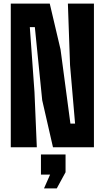

<svg xmlns="http://www.w3.org/2000/svg" viewBox="-20 -820 583 1069"><path d="M40 0V-800H257L317 -545L372 -132H398L370 -457L358 -800H503V0H275L215 -262L174 -669H146L172 -307L185 0ZM225 229 259 152H208V40H345V139L296 229Z"/></svg>

Font: Big Shoulders Display Thin Black
Style: Regular
Weight: 900
Version: Version 2.002